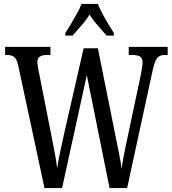

<svg xmlns="http://www.w3.org/2000/svg" viewBox="-20 -951 872 971"><path d="M72 -620Q65 -652 52 -662.5Q39 -673 16 -673H6V-714H235V-673H217Q169 -673 169 -638Q169 -628 171.5 -615Q174 -602 176 -590L241 -260Q250 -214 257.5 -175Q265 -136 269 -100Q275 -140 285 -186.5Q295 -233 307 -287L403 -707H475L563 -269Q573 -219 581.5 -177.5Q590 -136 595 -98Q600 -133 606.5 -166.5Q613 -200 623 -247L692 -572Q695 -586 698 -606Q701 -626 701 -637Q701 -657 688 -665Q675 -673 649 -673H631V-714H828V-673H812Q789 -673 776 -659Q763 -645 752 -595L623 0H534L419 -571L294 0H205ZM310 -784Q323 -803 338.5 -829Q354 -855 369 -882Q384 -909 392 -931H475Q484 -909 498 -882Q512 -855 528 -829Q544 -803 556 -784V-771H519Q498 -796 474.5 -822Q451 -848 433 -877Q415 -848 391.5 -822Q368 -796 347 -771H310Z"/></svg>

Font: Noto Serif Khmer ExtraCondensed
Style: Regular
Weight: 400
Width: 2
Designer: Danh Hong and the Monotype Design Team
Foundry: Monotype Imaging Inc.
Version: Version 2.004; ttfautohint (v1.8.4.7-5d5b)